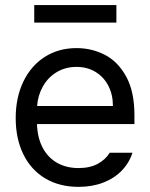

<svg xmlns="http://www.w3.org/2000/svg" viewBox="-20 -727 593 758"><path d="M42 -260.7Q42 -341.8 72 -404.5Q102.1 -467.3 156.5 -502.2Q210.9 -537.1 282.2 -537.1Q342.3 -537.1 394 -510.5Q445.8 -483.9 478.3 -424.6Q510.7 -365.2 510.7 -272.5V-237.3H126Q127.9 -182.1 148.9 -143.1Q169.9 -104 206.3 -83.7Q242.7 -63.5 290 -63.5Q335 -63.5 366 -80.3Q397 -97.2 413.1 -124H502.9Q490.2 -84 460.7 -53.5Q431.2 -22.9 387.5 -6.1Q343.8 10.7 290 10.7Q214.4 10.7 158.2 -22.9Q102.1 -56.6 72 -118.2Q42 -179.7 42 -260.7ZM425.8 -308.6Q425.8 -353 408 -387.9Q390.1 -422.9 357.4 -442.9Q324.7 -462.9 282.2 -462.9Q237.8 -462.9 203.4 -441.9Q168.9 -420.9 149.2 -385.5Q129.4 -350.1 126.5 -308.6ZM439.5 -637.7H115.2V-707H439.5Z"/></svg>

Font: Pretendard GOV
Style: Regular
Weight: 400
Designer: Base glyphs from Inter by Rasmus Andersson; Hangeul glyphs from Noto Sans CJK(Source Han Sans) by Jang Soo-young and Kan
Foundry: Kil Hyung-jin
Version: Version 1.309